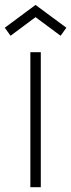

<svg xmlns="http://www.w3.org/2000/svg" viewBox="-43 -780 296 800"><path d="M1 -631 -23 -664.5 105 -759.5 233.5 -664.5 209.5 -631 105 -708.5ZM127 -562.5V0H83.5V-562.5Z"/></svg>

Font: Russisch Sans ExtraLight
Style: Regular
Weight: 200
Width: 4
Designer: Michael Sharanda (font) & Cristiano Sobral (main changes)
Foundry: Michael Sharanda
Version: Version 2.00;September 8, 2020;FontCreator 13.0.0.2681 64-bi